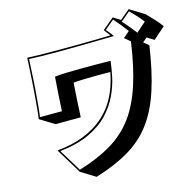

<svg xmlns="http://www.w3.org/2000/svg" viewBox="-104 -1002 1214 1220"><g transform="rotate(-10 503.5 -392.0)"><path d="M205 -93Q306 -112 376 -147.5Q446 -183 492.5 -229Q539 -275 565.5 -326Q592 -377 605 -428.5Q618 -480 622 -526Q578 -523 532 -518.5Q486 -514 446.5 -509.5Q407 -505 381 -500V-479Q381 -442 383 -389.5Q385 -337 387 -275L222 -260L122 -310Q124 -344 124 -376.5Q124 -409 124 -441Q124 -508 122 -573.5Q120 -639 118 -707Q151 -708 203 -711.5Q255 -715 316.5 -720.5Q378 -726 441.5 -732Q505 -738 562.5 -744Q620 -750 663 -755L627 -795L697 -865L747 -840L806 -899L906 -849Q933 -826 958.5 -803Q984 -780 1007 -754L935 -678L887 -702L860 -675L896 -650Q886 -481 857.5 -358.5Q829 -236 775 -148.5Q721 -61 634 1.5Q547 64 421 115L321 65ZM893 -803Q875 -824 851.5 -845.5Q828 -867 806 -885L749 -828Q772 -808 794 -785Q816 -762 835 -742ZM324 52Q446 3 530.5 -58Q615 -119 667.5 -204.5Q720 -290 748 -410Q776 -530 785 -695L745 -723L783 -762Q763 -785 741 -807.5Q719 -830 697 -851L640 -794Q651 -783 662.5 -771.5Q674 -760 684 -747Q643 -743 584.5 -736.5Q526 -730 460 -723.5Q394 -717 330 -711Q266 -705 213 -701.5Q160 -698 128 -697Q130 -634 132 -571Q134 -508 134 -444Q134 -413 134 -382.5Q134 -352 132 -321L276 -334Q274 -393 272.5 -446.5Q271 -500 271 -537V-558Q298 -564 344.5 -569.5Q391 -575 444.5 -580Q498 -585 548.5 -589Q599 -593 636 -596Q635 -550 628 -492Q621 -434 598.5 -372.5Q576 -311 531.5 -254Q487 -197 411.5 -153Q336 -109 222 -86Z"/></g></svg>

Font: Rampart One
Style: Regular
Weight: 400
Designer: Fontworks Inc.
Foundry: Fontworks Inc.
Version: Version 1.100